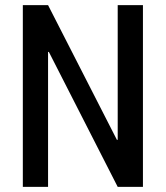

<svg xmlns="http://www.w3.org/2000/svg" viewBox="-20 -731 649 751"><path d="M539.1 0Q514.6 0 440.4 0Q373 -131.8 170.9 -528.3Q169.9 -528.3 168 -527.3Q168 -395.5 168 0Q143.6 0 69.3 0Q69.3 -33.2 69.3 -84Q69.3 -233.4 69.3 -533.2Q69.3 -578.1 69.3 -710.9Q93.8 -710.9 168 -710.9Q235.4 -579.1 437.5 -183.6Q438.5 -183.6 440.4 -184.6Q440.4 -316.4 440.4 -710.9Q464.8 -710.9 539.1 -710.9Q539.1 -533.2 539.1 0Z"/></svg>

Font: Noto Sans Hebrew DECATHLON 
Style: Regular
Weight: 400
Designer: Monotype Design team
Version: Version 1.03 uh